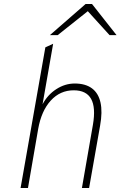

<svg xmlns="http://www.w3.org/2000/svg" viewBox="-20 -941 604 961"><path d="M83 0 207 -704 246 -722 193 -419Q218 -466.5 261.8 -494.8Q305.5 -523 354 -523Q407.5 -523 440 -499Q472.5 -475 483 -428Q493.5 -381 481 -312L426 0H390L445 -316Q460 -403 436 -446Q412 -489 349 -489Q281 -489 234 -437.5Q187 -386 171 -295L120 0ZM229.5 -765 408.5 -921H440.5L563.5 -765H528.5L419.5 -885L268.5 -765Z"/></svg>

Font: Overpass Thin
Style: Italic
Weight: 250
Italic angle: -10°
Designer: Delve Withrington, Dave Bailey, Thomas Jockin
Foundry: Delve Fonts LLC
Version: Version 4.000